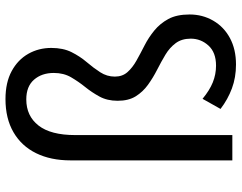

<svg xmlns="http://www.w3.org/2000/svg" viewBox="-108 -738 860 683"><g transform="rotate(-90 321.5 -397.0)"><path d="M433 13Q387 13 348 -1.5Q309 -16 275 -42L311 -106Q341 -81 369.5 -69.5Q398 -58 429 -58Q476 -58 500.5 -85Q525 -112 525 -148Q525 -180 509 -201.5Q493 -223 468 -238Q443 -253 414.5 -267.5Q386 -282 361 -300Q336 -318 320 -343.5Q304 -369 304 -408Q304 -445 319 -472.5Q334 -500 353 -523.5Q372 -547 387.5 -573.5Q403 -600 403 -635Q403 -678 379 -705.5Q355 -733 309 -733Q250 -733 216 -689.5Q182 -646 182 -559V0H92V-576Q92 -646 117.5 -698Q143 -750 192 -778.5Q241 -807 310 -807Q369 -807 409.5 -785Q450 -763 471 -726Q492 -689 492 -644Q492 -602 477 -572Q462 -542 441.5 -518Q421 -494 405.5 -470Q390 -446 390 -418Q390 -391 406 -373Q422 -355 447 -341Q472 -327 500.5 -312.5Q529 -298 554 -277.5Q579 -257 595 -227.5Q611 -198 611 -152Q611 -106 589 -68Q567 -30 527 -8.5Q487 13 433 13Z"/></g></svg>

Font: Noto Sans KR Thin
Style: Regular
Weight: 400
Version: Version 2.004-H2;hotconv 1.0.118;makeotfexe 2.5.65603